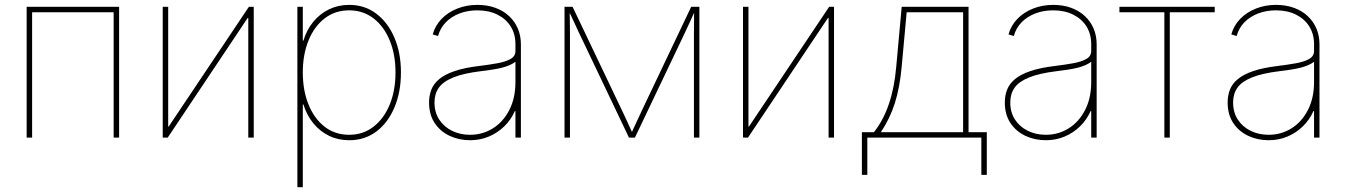

<svg xmlns="http://www.w3.org/2000/svg" viewBox="-20 -567 5546 791"><path d="M470.7 -539.1V0H448.2V-516.6H112.3V0H89.8V-539.1Z M1025.4 0H1002.9V-493.2H1000.5L670.9 0H650.4V-539.1H672.9V-45.4H674.8L1005.4 -539.1H1025.4Z M1205.1 204.1V-539.1H1227.5V-399.4H1230Q1243.2 -443.8 1270.5 -477.1Q1297.9 -510.3 1335.7 -528.6Q1373.5 -546.9 1418.5 -546.9Q1482.4 -546.9 1530.3 -510.7Q1578.1 -474.6 1605 -411.6Q1631.8 -348.6 1631.8 -268.6Q1631.8 -188 1605.2 -124.8Q1578.6 -61.5 1530.8 -25.4Q1482.9 10.7 1418.5 10.7Q1373 10.7 1335.4 -7.6Q1297.9 -25.9 1270.8 -59.1Q1243.7 -92.3 1230 -136.7H1227.5V204.1ZM1418.5 -11.7Q1476.1 -11.7 1519 -45.2Q1562 -78.6 1585.7 -136.5Q1609.4 -194.3 1609.4 -268.6Q1609.4 -342.3 1585.7 -400.1Q1562 -458 1519 -491.2Q1476.1 -524.4 1418.5 -524.4Q1360.4 -524.4 1317.4 -491.2Q1274.4 -458 1251 -400.1Q1227.5 -342.3 1227.5 -268.6Q1227.5 -194.3 1251 -136.5Q1274.4 -78.6 1317.1 -45.2Q1359.9 -11.7 1418.5 -11.7Z M1916.5 10.7Q1871.6 10.7 1833 -7.1Q1794.4 -24.9 1771 -59.8Q1747.6 -94.7 1747.6 -145Q1747.6 -173.3 1757.1 -197.8Q1766.6 -222.2 1789.6 -241.2Q1812.5 -260.3 1853 -274.2Q1893.6 -288.1 1955.6 -295.4Q1995.1 -300.3 2029.1 -306.4Q2063 -312.5 2083.3 -324Q2103.5 -335.4 2103.5 -356.9V-384.8Q2103.5 -426.8 2084 -458Q2064.5 -489.3 2029.1 -506.8Q1993.7 -524.4 1946.8 -524.4Q1906.7 -524.4 1873 -511.5Q1839.4 -498.5 1816.4 -474.9Q1793.5 -451.2 1784.7 -418.5L1762.7 -425.3Q1772.9 -461.9 1799.3 -489.3Q1825.7 -516.6 1864 -531.7Q1902.3 -546.9 1946.8 -546.9Q1987.8 -546.9 2021 -534.7Q2054.2 -522.5 2077.6 -500.5Q2101.1 -478.5 2113.5 -449Q2126 -419.4 2126 -384.8V0H2103.5V-109.4H2101.1Q2085 -73.2 2057.4 -46.4Q2029.8 -19.5 1993.9 -4.4Q1958 10.7 1916.5 10.7ZM1916.5 -11.7Q1968.3 -11.7 2010.7 -38.3Q2053.2 -64.9 2078.4 -114Q2103.5 -163.1 2103.5 -229V-312.5Q2093.3 -304.7 2079.3 -298.6Q2065.4 -292.5 2048.1 -288.1Q2030.8 -283.7 2009 -280.3Q1987.3 -276.9 1962.4 -273.9Q1889.6 -265.1 1847.7 -248Q1805.7 -231 1787.8 -205.6Q1770 -180.2 1770 -145Q1770 -104 1789.6 -74.2Q1809.1 -44.4 1842.3 -28.1Q1875.5 -11.7 1916.5 -11.7Z M2305.7 0V-539.1H2338.9L2540 -117.2Q2545.9 -105 2552 -92Q2558.1 -79.1 2563.7 -66.7Q2569.3 -54.2 2575.2 -41.5Q2581.1 -28.8 2586.9 -16.1H2580.1Q2585.9 -28.8 2591.8 -41.5Q2597.7 -54.2 2603.5 -66.7Q2609.4 -79.1 2615.2 -92Q2621.1 -105 2627 -117.2L2827.6 -539.1H2861.3V0H2838.9V-398.4Q2838.9 -413.6 2838.9 -429Q2838.9 -444.3 2839.1 -459.5Q2839.4 -474.6 2839.4 -490Q2839.4 -505.4 2839.4 -520.5H2842.3Q2833.5 -500.5 2824 -480.2Q2814.5 -460 2805.2 -439.9Q2795.9 -419.9 2786.1 -399.4L2595.7 0H2571.3L2380.9 -399.4Q2371.1 -419.9 2361.6 -439.9Q2352.1 -460 2343 -480.2Q2334 -500.5 2324.2 -520.5H2327.1Q2327.1 -505.4 2327.4 -490Q2327.6 -474.6 2327.9 -459.5Q2328.1 -444.3 2328.1 -429Q2328.1 -413.6 2328.1 -398.4V0Z M3416 0H3393.6V-493.2H3391.1L3061.5 0H3041V-539.1H3063.5V-45.4H3065.4L3396 -539.1H3416Z M3530.8 153.3V-22.5H3580.6Q3600.1 -47.4 3615.2 -75.9Q3630.4 -104.5 3641.8 -137.9Q3653.3 -171.4 3660.9 -210Q3668.5 -248.5 3672.4 -293L3694.8 -539.1H3970.2V-22.5H4045.4V153.3H4022.9V0H3553.2V153.3ZM3608.9 -22.5H3947.8V-516.6H3715.3L3694.8 -293Q3687 -206.1 3666.5 -141.8Q3646 -77.6 3608.9 -22.5Z M4288.6 10.7Q4243.7 10.7 4205.1 -7.1Q4166.5 -24.9 4143.1 -59.8Q4119.6 -94.7 4119.6 -145Q4119.6 -173.3 4129.2 -197.8Q4138.7 -222.2 4161.6 -241.2Q4184.6 -260.3 4225.1 -274.2Q4265.6 -288.1 4327.6 -295.4Q4367.2 -300.3 4401.1 -306.4Q4435.1 -312.5 4455.3 -324Q4475.6 -335.4 4475.6 -356.9V-384.8Q4475.6 -426.8 4456.1 -458Q4436.5 -489.3 4401.1 -506.8Q4365.7 -524.4 4318.8 -524.4Q4278.8 -524.4 4245.1 -511.5Q4211.4 -498.5 4188.5 -474.9Q4165.5 -451.2 4156.7 -418.5L4134.8 -425.3Q4145 -461.9 4171.4 -489.3Q4197.8 -516.6 4236.1 -531.7Q4274.4 -546.9 4318.8 -546.9Q4359.9 -546.9 4393.1 -534.7Q4426.3 -522.5 4449.7 -500.5Q4473.1 -478.5 4485.6 -449Q4498 -419.4 4498 -384.8V0H4475.6V-109.4H4473.1Q4457 -73.2 4429.4 -46.4Q4401.9 -19.5 4366 -4.4Q4330.1 10.7 4288.6 10.7ZM4288.6 -11.7Q4340.3 -11.7 4382.8 -38.3Q4425.3 -64.9 4450.4 -114Q4475.6 -163.1 4475.6 -229V-312.5Q4465.3 -304.7 4451.4 -298.6Q4437.5 -292.5 4420.2 -288.1Q4402.8 -283.7 4381.1 -280.3Q4359.4 -276.9 4334.5 -273.9Q4261.7 -265.1 4219.7 -248Q4177.7 -231 4159.9 -205.6Q4142.1 -180.2 4142.1 -145Q4142.1 -104 4161.6 -74.2Q4181.2 -44.4 4214.4 -28.1Q4247.6 -11.7 4288.6 -11.7Z M4776.9 0V-516.6H4591.8V-539.1H4984.4V-516.6H4799.3V0Z M5206.5 10.7Q5161.6 10.7 5123 -7.1Q5084.5 -24.9 5061 -59.8Q5037.6 -94.7 5037.6 -145Q5037.6 -173.3 5047.1 -197.8Q5056.6 -222.2 5079.6 -241.2Q5102.5 -260.3 5143.1 -274.2Q5183.6 -288.1 5245.6 -295.4Q5285.2 -300.3 5319.1 -306.4Q5353 -312.5 5373.3 -324Q5393.6 -335.4 5393.6 -356.9V-384.8Q5393.6 -426.8 5374 -458Q5354.5 -489.3 5319.1 -506.8Q5283.7 -524.4 5236.8 -524.4Q5196.8 -524.4 5163.1 -511.5Q5129.4 -498.5 5106.4 -474.9Q5083.5 -451.2 5074.7 -418.5L5052.7 -425.3Q5063 -461.9 5089.4 -489.3Q5115.7 -516.6 5154.1 -531.7Q5192.4 -546.9 5236.8 -546.9Q5277.8 -546.9 5311 -534.7Q5344.2 -522.5 5367.7 -500.5Q5391.1 -478.5 5403.6 -449Q5416 -419.4 5416 -384.8V0H5393.6V-109.4H5391.1Q5375 -73.2 5347.4 -46.4Q5319.8 -19.5 5283.9 -4.4Q5248 10.7 5206.5 10.7ZM5206.5 -11.7Q5258.3 -11.7 5300.8 -38.3Q5343.3 -64.9 5368.4 -114Q5393.6 -163.1 5393.6 -229V-312.5Q5383.3 -304.7 5369.4 -298.6Q5355.5 -292.5 5338.1 -288.1Q5320.8 -283.7 5299.1 -280.3Q5277.3 -276.9 5252.4 -273.9Q5179.7 -265.1 5137.7 -248Q5095.7 -231 5077.9 -205.6Q5060.1 -180.2 5060.1 -145Q5060.1 -104 5079.6 -74.2Q5099.1 -44.4 5132.3 -28.1Q5165.5 -11.7 5206.5 -11.7Z"/></svg>

Font: Inter 18pt Thin
Style: Regular
Weight: 250
Designer: Rasmus Andersson
Foundry: rsms
Version: Version 4.001;git-66647c0bb